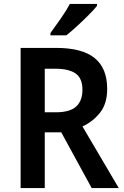

<svg xmlns="http://www.w3.org/2000/svg" viewBox="-20 -958 631 978"><path d="M266 -714Q399 -714 462.5 -662Q526 -610 526 -505Q526 -430 489.5 -384Q453 -338 400 -314L585 0H447L292 -284H208V0H85V-714ZM259 -608H208V-386H264Q336 -386 368 -415.5Q400 -445 400 -501Q400 -559 365.5 -583.5Q331 -608 259 -608ZM474 -928Q459 -909 431 -881Q403 -853 372.5 -825Q342 -797 318 -778H237V-790Q261 -823 289.5 -863.5Q318 -904 336 -938H474Z"/></svg>

Font: Noto Sans Sinhala UI SemiCondensed SemiBold
Style: Regular
Weight: 600
Width: 4
Designer: Jelle Bosma - Monotype Design Team
Foundry: Monotype Imaging Inc.
Version: Version 2.006; ttfautohint (v1.8.4.7-5d5b)